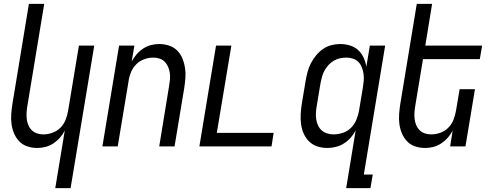

<svg xmlns="http://www.w3.org/2000/svg" viewBox="-20 -755 2540 990"><path d="M265 215 314 -82Q304 -62 289 -45Q274 -28 255 -15.5Q236 -3 214.5 2.5Q193 8 172 8Q146 8 121.5 0Q97 -8 80 -25.5Q63 -43 53 -66Q43 -89 39.5 -114.5Q36 -140 38 -166.5Q40 -193 44 -219L129 -735H208L121 -208Q118 -191 117 -174Q116 -157 118 -140.5Q120 -124 126.5 -109Q133 -94 144.5 -83Q156 -72 171.5 -67Q187 -62 204 -62Q227 -62 250.5 -70.5Q274 -79 291.5 -96.5Q309 -114 318 -137Q327 -160 331 -183L387 -520H466L344 215Z M508 0 594 -520H673L659 -438Q670 -458 684.5 -475Q699 -492 718 -504.5Q737 -517 758.5 -522.5Q780 -528 801 -528Q827 -528 851.5 -520Q876 -512 893.5 -494.5Q911 -477 920.5 -454Q930 -431 934 -405.5Q938 -380 936 -353.5Q934 -327 930 -301L880 0H801L852 -312Q855 -329 856.5 -346Q858 -363 855.5 -379.5Q853 -396 846.5 -411Q840 -426 829 -437Q818 -448 802.5 -453Q787 -458 770 -458Q747 -458 723.5 -449.5Q700 -441 682.5 -423.5Q665 -406 655.5 -383Q646 -360 643 -337L587 0Z M1008 0 1094 -520H1173L1098 -70H1391L1380 0Z M1700 -62Q1723 -62 1747.5 -70Q1772 -78 1789.5 -95.5Q1807 -113 1817 -136.5Q1827 -160 1831 -183L1851 -303Q1854 -321 1855.5 -339Q1857 -357 1854.5 -374Q1852 -391 1846 -407Q1840 -423 1828.5 -435Q1817 -447 1800.5 -452.5Q1784 -458 1766 -458Q1750 -458 1733 -454.5Q1716 -451 1701 -442Q1686 -433 1674 -420Q1662 -407 1653.5 -391.5Q1645 -376 1640.5 -360Q1636 -344 1633 -328L1613 -208Q1610 -191 1609 -173.5Q1608 -156 1610.5 -139.5Q1613 -123 1620 -108Q1627 -93 1639 -82.5Q1651 -72 1667 -67Q1683 -62 1700 -62ZM1765 215 1814 -83Q1804 -63 1788.5 -45.5Q1773 -28 1753.5 -15.5Q1734 -3 1711.5 2.5Q1689 8 1668 8Q1641 8 1616.5 0Q1592 -8 1574.5 -25Q1557 -42 1546.5 -65Q1536 -88 1532.5 -113.5Q1529 -139 1530.5 -166Q1532 -193 1536 -219L1556 -339Q1560 -362 1566 -384.5Q1572 -407 1583 -428.5Q1594 -450 1609.5 -469Q1625 -488 1645 -502Q1665 -516 1688 -522Q1711 -528 1734 -528Q1760 -528 1784.5 -520.5Q1809 -513 1826.5 -497Q1844 -481 1854.5 -458.5Q1865 -436 1869 -411L1887 -520H1966L1856 145H1902L1890 215Z M2172 8Q2146 8 2121.5 0Q2097 -8 2080 -25.5Q2063 -43 2053 -66Q2043 -89 2039.5 -114.5Q2036 -140 2038 -166.5Q2040 -193 2044 -219L2129 -735H2208L2173 -520H2466L2454 -450H2161L2121 -208Q2118 -191 2117 -174Q2116 -157 2118 -140.5Q2120 -124 2126.5 -109Q2133 -94 2144.5 -83Q2156 -72 2171.5 -67Q2187 -62 2204 -62Q2227 -62 2250.5 -70.5Q2274 -79 2291.5 -96.5Q2309 -114 2318 -137Q2327 -160 2331 -183L2350 -295H2429L2380 0H2301L2314 -82Q2304 -62 2289 -45Q2274 -28 2255 -15.5Q2236 -3 2214.5 2.5Q2193 8 2172 8Z"/></svg>

Font: Iosevka Fixed
Style: Italic
Weight: 400
Italic angle: -9°
Monospace: yes
Designer: Belleve Invis
Foundry: Belleve Invis
Version: Version 33.2.4